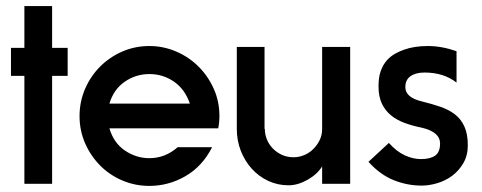

<svg xmlns="http://www.w3.org/2000/svg" viewBox="-20 -605 1582 630"><path d="M60 -2V-356H16V-448H60V-585H151V-448H202V-356H151V-2Z M470 -454Q516 -454 558 -436Q600 -418 631.5 -386.5Q663 -355 681.5 -313.5Q700 -272 700 -224Q700 -203 696 -184H339Q353 -136 390 -111Q427 -86 470 -86Q522 -86 563 -122H676Q644 -59 588.5 -27Q533 5 470 5Q423 5 381 -13Q339 -31 308 -62.5Q277 -94 259 -135.5Q241 -177 241 -224Q241 -271 259 -313Q277 -355 308.5 -386.5Q340 -418 381.5 -436Q423 -454 470 -454ZM603 -265Q587 -312 551 -337Q515 -362 470 -362Q426 -362 389.5 -337Q353 -312 339 -265Z M1037 -2V-59Q1021 -33 989 -15Q957 3 927 3Q891 3 860 -11.5Q829 -26 806 -51.5Q783 -77 770 -110.5Q757 -144 757 -182V-451H848V-182H849Q849 -164 856 -147Q863 -130 876 -117Q889 -104 906 -96.5Q923 -89 943 -89Q961 -89 978 -96Q995 -103 1008 -116Q1021 -129 1029 -145.5Q1037 -162 1037 -182V-451H1129V-2Z M1256 -136Q1281 -108 1308 -95.5Q1335 -83 1361 -83Q1392 -83 1408 -94.5Q1424 -106 1424 -134Q1424 -172 1364 -186Q1334 -192 1308 -201.5Q1282 -211 1263 -226.5Q1244 -242 1233 -265Q1222 -288 1222 -322Q1222 -352 1229.5 -372.5Q1237 -393 1249 -406.5Q1261 -420 1276 -428.5Q1291 -437 1306 -442Q1339 -454 1384 -454Q1429 -454 1478 -437V-334Q1436 -367 1373 -367Q1344 -367 1327 -355Q1310 -343 1310 -319Q1310 -285 1365 -272Q1398 -264 1425.5 -254.5Q1453 -245 1473 -229.5Q1493 -214 1504 -189.5Q1515 -165 1515 -128Q1515 -95 1500.5 -70Q1486 -45 1464 -28.5Q1442 -12 1415 -4Q1388 4 1364 4Q1316 4 1271.5 -14Q1227 -32 1189 -74Z"/></svg>

Font: Fundamental  Brigade
Style: Regular
Weight: 400
Designer: Peter Wiegel, original typeface by Arno Drescher 1935
Foundry: Peter Wiegel
Version: Version 0.000 2012 initial release